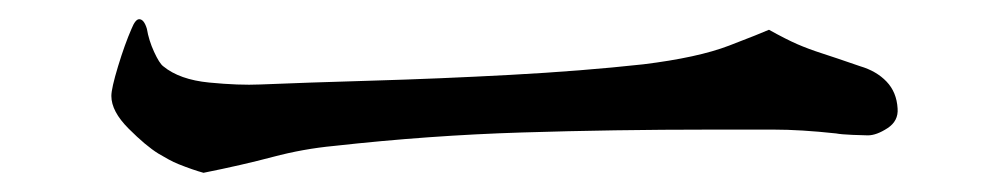

<svg xmlns="http://www.w3.org/2000/svg" viewBox="-20 -464 1040 200"><path d="M915 -351Q916 -338 904.5 -330.5Q893 -323 884 -323Q880 -323 868 -323.5Q856 -324 851 -325Q814 -329 786 -329Q758 -329 720 -329Q620 -329 523.5 -326Q427 -323 328 -312Q296 -309 264 -300.5Q232 -292 192 -284Q181 -287 166 -293Q161 -295 155.5 -298Q150 -301 145 -304Q132 -312 114 -330Q96 -348 96 -364Q96 -372 103 -395Q110 -418 117 -434Q121 -444 125 -444Q130 -444 133 -434Q135 -422 140.5 -410Q146 -398 150 -395Q167 -381 198 -378Q229 -375 251 -376Q299 -378 368 -380Q437 -382 511.5 -386Q586 -390 650 -397Q707 -404 739.5 -416.5Q772 -429 781 -433Q799 -423 810.5 -418Q822 -413 836 -408.5Q850 -404 876 -395Q893 -390 903.5 -379Q914 -368 915 -351Z"/></svg>

Font: Kaisei HarunoUmi Medium
Style: Regular
Weight: 500
Designer: Font-Kai, 金井和夫
Foundry: KAZUO KANAI
Version: Version 5.003